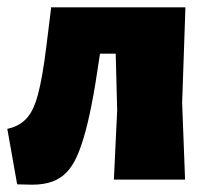

<svg xmlns="http://www.w3.org/2000/svg" viewBox="-22 -492 573 526"><path d="M477 -210 486 -472H117L118 -470L105 -365C98 -307 90 -263 82 -233C69 -185 50 -150 -2 -139L25 13L66 14C155 14 183 -35 207 -114C222 -163 236 -235 250 -332L252 -345H295L299 -190L290 0H485Z"/></svg>

Font: Luna Sans Black
Style: Regular
Weight: 900
Designer: Juan Pablo del Peral
Foundry: Huerta Tipografica
Version: Version 2.001; ttfautohint (v1.5)